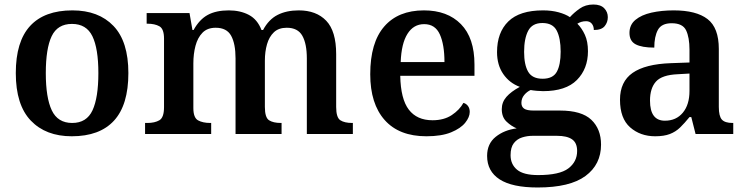

<svg xmlns="http://www.w3.org/2000/svg" viewBox="-20 -594 3307 851"><path d="M298 10Q183 10 116.5 -59.5Q50 -129 50 -270Q50 -410 113.5 -479Q177 -548 301 -548Q417 -548 483 -479Q549 -410 549 -270Q549 -129 485.5 -59.5Q422 10 298 10ZM300 -49Q364 -49 390 -105Q416 -161 416 -270Q416 -379 389.5 -433.5Q363 -488 299 -488Q235 -488 209 -433.5Q183 -379 183 -270Q183 -161 209.5 -105Q236 -49 300 -49Z M623 0V-49H633Q666 -49 686.5 -61Q707 -73 707 -119V-423Q707 -466 686.5 -477.5Q666 -489 633 -489H630V-536H820L833 -461H838Q864 -508 901 -528Q938 -548 994 -548Q1045 -548 1083 -528Q1121 -508 1139 -461H1146Q1171 -508 1210.5 -528Q1250 -548 1304 -548Q1382 -548 1426 -502Q1470 -456 1470 -354V-120Q1470 -73 1488.5 -61Q1507 -49 1541 -49H1544V0H1340V-335Q1340 -400 1320 -435.5Q1300 -471 1251 -471Q1215 -471 1194 -451Q1173 -431 1163.5 -398Q1154 -365 1154 -325V-120Q1154 -73 1172.5 -61Q1191 -49 1225 -49H1228V0H1024V-335Q1024 -400 1004.5 -435.5Q985 -471 936 -471Q899 -471 877.5 -449Q856 -427 846.5 -391Q837 -355 837 -313V-115Q837 -72 858 -60.5Q879 -49 912 -49H916V0Z M1870 10Q1749 10 1685 -62Q1621 -134 1621 -265Q1621 -405 1683 -476.5Q1745 -548 1859 -548Q1963 -548 2023 -487Q2083 -426 2083 -308V-258H1754Q1756 -155 1792 -108Q1828 -61 1897 -61Q1948 -61 1982.5 -84Q2017 -107 2034 -138Q2046 -135 2054 -124.5Q2062 -114 2062 -98Q2062 -75 2042 -50Q2022 -25 1979.5 -7.5Q1937 10 1870 10ZM1950 -319Q1950 -396 1929.5 -441.5Q1909 -487 1860 -487Q1813 -487 1786 -444Q1759 -401 1756 -319Z M2363 237Q2250 237 2194.5 201Q2139 165 2139 97Q2139 43 2177 12.5Q2215 -18 2270 -25Q2246 -35 2225 -55Q2204 -75 2204 -110Q2204 -141 2224.5 -164.5Q2245 -188 2284 -209Q2238 -226 2210.5 -266Q2183 -306 2183 -363Q2183 -450 2233 -499Q2283 -548 2387 -548Q2425 -548 2456 -539.5Q2487 -531 2506 -518Q2524 -538 2549.5 -556Q2575 -574 2610 -574Q2642 -574 2658 -557.5Q2674 -541 2674 -518Q2674 -495 2660 -478Q2646 -461 2612 -461Q2612 -478 2603 -489Q2594 -500 2578 -500Q2566 -500 2556.5 -497Q2547 -494 2539 -489Q2559 -469 2572.5 -439.5Q2586 -410 2586 -367Q2586 -289 2537 -239.5Q2488 -190 2387 -190Q2376 -190 2359 -191.5Q2342 -193 2332 -195Q2316 -188 2303.5 -173Q2291 -158 2291 -138Q2291 -121 2303 -112.5Q2315 -104 2346 -104H2462Q2558 -104 2601 -63Q2644 -22 2644 47Q2644 135 2575 186Q2506 237 2363 237ZM2385 -245Q2431 -245 2448 -276Q2465 -307 2465 -365Q2465 -425 2447.5 -458.5Q2430 -492 2384 -492Q2339 -492 2321 -457.5Q2303 -423 2303 -364Q2303 -307 2321 -276Q2339 -245 2385 -245ZM2365 182Q2460 182 2499 152.5Q2538 123 2538 75Q2538 39 2515.5 23.5Q2493 8 2449 8H2340Q2317 8 2294.5 15Q2272 22 2257.5 40.5Q2243 59 2243 94Q2243 134 2271.5 158Q2300 182 2365 182Z M2884 10Q2818 10 2773 -29.5Q2728 -69 2728 -152Q2728 -232 2784 -271Q2840 -310 2953 -314L3036 -317V-374Q3036 -428 3021 -459.5Q3006 -491 2957 -491Q2912 -491 2896 -461.5Q2880 -432 2880 -383Q2825 -383 2797.5 -397.5Q2770 -412 2770 -448Q2770 -484 2796.5 -506Q2823 -528 2867.5 -538Q2912 -548 2966 -548Q3066 -548 3116 -509.5Q3166 -471 3166 -377V-120Q3166 -79 3179.5 -64Q3193 -49 3227 -49H3230V0H3063L3044 -75H3036Q3014 -48 2994.5 -29Q2975 -10 2949 0Q2923 10 2884 10ZM2927 -59Q2977 -59 3006.5 -94.5Q3036 -130 3036 -191V-268L2984 -265Q2914 -262 2887.5 -232.5Q2861 -203 2861 -148Q2861 -59 2927 -59Z"/></svg>

Font: Noto Serif Myanmar SemiBold
Style: Regular
Weight: 600
Designer: Ben Mitchell and the Monotype Design Team
Foundry: Monotype Imaging Inc.
Version: Version 2.106; ttfautohint (v1.8.4.7-5d5b)